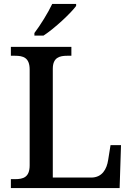

<svg xmlns="http://www.w3.org/2000/svg" viewBox="-20 -951 672 971"><path d="M154 -771H200C256 -807 340 -886 365 -921V-931H244C223 -886 183 -822 154 -784ZM35 0H585L592 -217H539L527 -142C520 -96 497 -53 441 -53H247V-603C247 -660 281 -669 320 -669H341V-714H35V-669H56C97 -669 130 -660 130 -599V-115C130 -54 97 -45 56 -45H35Z"/></svg>

Font: Noto Serif Thai Medium
Style: Regular
Weight: 500
Designer: Monotype Design Team
Foundry: Monotype Imaging Inc.
Version: Version 1.901;PS 001.901;hotconv 1.0.88;makeotf.lib2.5.64775